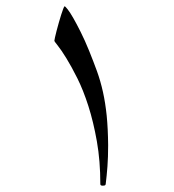

<svg xmlns="http://www.w3.org/2000/svg" viewBox="-20 -505 556 612"><path d="M324.7 -42.5Q324.7 -3.9 322.5 25.4Q320.3 54.7 316.9 82Q316.4 85.4 313.5 86.2Q310.5 86.9 307.6 86.9Q299.8 86.9 299.8 82Q299.8 7.8 288.8 -54.4Q277.8 -116.7 261.7 -167Q245.6 -217.3 226.6 -255.4Q207.5 -293.5 191.4 -319.6Q175.3 -345.7 164.3 -359.4Q153.3 -373 153.3 -375Q153.3 -377 155.3 -386Q157.2 -395 160.4 -407Q163.6 -418.9 167.5 -432.9Q171.4 -446.8 175 -458Q178.7 -469.2 181.6 -477.1Q184.6 -484.9 186 -484.9Q188 -484.9 195.6 -475.3Q203.1 -465.8 213.6 -447.5Q224.1 -429.2 237.3 -402.8Q250.5 -376.5 264.2 -342.8Q277.8 -309.1 289.1 -278.1Q300.3 -247.1 308.1 -212.2Q315.9 -177.2 320.1 -136.2Q324.2 -95.2 324.7 -42.5Z"/></svg>

Font: Accordance
Style: Regular
Weight: 400
Version: Version 1.1 (build May 11, 2018) Miklal Software Solutions, 